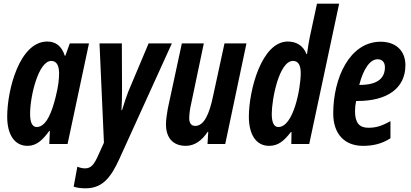

<svg xmlns="http://www.w3.org/2000/svg" viewBox="-20 -780 2226 1040"><path d="M129 10C179 10 212 -23 247 -71H250L247 0H346L462 -545H358L334 -478H331C314 -532 280 -555 236 -555C86 -555 19 -294 19 -148C19 -49 60 10 129 10ZM179 -92C155 -92 143 -116 143 -164C143 -259 188 -450 258 -450C285 -450 300 -427 300 -384C300 -352 297 -316 281 -253C263 -181 233 -92 179 -92Z M444 240C539 240 583 175 626 82L911 -545H785L675 -284C666 -261 652 -220 641 -183H638C640 -218 641 -254 641 -288L640 -545H519L543 -7L509 68C490 109 474 132 441 132C428 132 414 129 399 123L379 231C396 237 417 240 444 240Z M987 10C1034 10 1074 -19 1105 -66H1108L1104 0H1200L1315 -545H1196L1134 -259C1114 -162 1085 -98 1038 -98C1015 -98 1005 -114 1005 -140C1005 -162 1009 -191 1016 -221L1084 -545H965L889 -192C884 -163 879 -131 879 -107C879 -33 917 10 987 10Z M1437 10C1488 10 1518 -17 1556 -65H1559L1558 0H1655L1817 -760H1697L1658 -579C1653 -556 1648 -523 1643 -487H1640C1623 -533 1585 -555 1539 -555C1396 -555 1328 -289 1328 -148C1328 -49 1369 10 1437 10ZM1488 -92C1464 -92 1452 -116 1452 -163C1452 -243 1492 -450 1567 -450C1595 -450 1609 -428 1609 -384C1609 -302 1570 -92 1488 -92Z M1946 10C1999 10 2047 0 2095 -31V-124C2047 -97 2017 -88 1975 -88C1927 -88 1903 -114 1903 -178C1903 -196 1905 -215 1909 -233H1917C2075 -233 2176 -300 2176 -427C2176 -507 2122 -554 2042 -554C1874 -554 1785 -358 1785 -165C1785 -55 1846 10 1946 10ZM1929 -320H1926C1948 -407 1985 -459 2025 -459C2051 -459 2065 -442 2065 -416C2065 -361 2031 -320 1929 -320Z"/></svg>

Font: Noto Sans ExtraCondensed
Style: Bold Italic
Weight: 700
Width: 2
Italic angle: -12°
Designer: Monotype Design Team
Foundry: Monotype Imaging Inc.
Version: Version 2.013